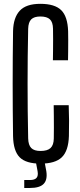

<svg xmlns="http://www.w3.org/2000/svg" viewBox="-20 -826 408 978"><path d="M186.5 7.5Q112 7.5 80 -25Q48 -57.5 46.5 -132.5Q45.5 -199.5 45 -266.2Q44.5 -333 44.5 -399.8Q44.5 -466.5 45 -533.5Q45.5 -600.5 46.5 -667.5Q48 -736 80.5 -771.2Q113 -806.5 185.5 -806.5Q259 -806.5 291.8 -774.2Q324.5 -742 327 -667Q327.5 -648.5 327.5 -620.8Q327.5 -593 327.2 -565.5Q327 -538 326.5 -519H249.5Q250 -544 250.2 -571.5Q250.5 -599 250.5 -627Q250.5 -655 250 -679.5Q249.5 -713 234.2 -727.5Q219 -742 185.5 -742Q154 -742 139.2 -727.5Q124.5 -713 123.5 -679.5Q122 -607.5 121.2 -538.2Q120.5 -469 120.5 -400Q120.5 -331 121.2 -261.5Q122 -192 123.5 -120.5Q124.5 -87 139.2 -72Q154 -57 186.5 -57Q221.5 -57 237.5 -72Q253.5 -87 254 -120.5Q254.5 -146.5 254.5 -176Q254.5 -205.5 254.2 -234.8Q254 -264 253.5 -290H330Q331.5 -250 331.8 -211.2Q332 -172.5 331 -132.5Q328.5 -57.5 295 -25Q261.5 7.5 186.5 7.5ZM103.5 131.5V91H132.5Q156.5 91 166 80.2Q175.5 69.5 171.5 46.5L162 -4.5H206.5L216 46.5Q222.5 90 202.2 110.8Q182 131.5 132.5 131.5Z"/></svg>

Font: Big Shoulders Display Thin Medium
Style: Regular
Weight: 500
Version: Version 2.002